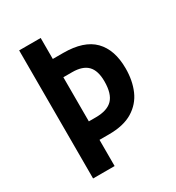

<svg xmlns="http://www.w3.org/2000/svg" viewBox="-172 -820 852 927"><g transform="rotate(-30 254.0 -357.0)"><path d="M477 -382Q477 -314 454 -261Q431 -208 380.5 -177Q330 -146 248 -146H195V0H75V-714H195V-597H253Q368 -597 422.5 -541.5Q477 -486 477 -382ZM234 -249Q298 -249 327.5 -279.5Q357 -310 357 -379Q357 -439 329.5 -467Q302 -495 244 -495H195V-249Z"/></g></svg>

Font: Noto Sans Ethiopic Condensed SemiBold
Style: Regular
Weight: 600
Width: 3
Designer: Monotype Design Team
Foundry: Monotype Imaging Inc.
Version: Version 2.102; ttfautohint (v1.8.4.7-5d5b)